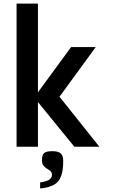

<svg xmlns="http://www.w3.org/2000/svg" viewBox="-20 -810 640 1060"><path d="M308.5 -276 528.5 0H390.5L189.5 -246.5V0H71.5V-790H189.5V-300.5L372.5 -550H508.5ZM201.5 197Q215.5 195.5 231 190.8Q246.5 186 252.5 181.5Q259.5 175.5 263.2 170.2Q267 165 267 156Q267 147 263.2 140.2Q259.5 133.5 250.5 128.5Q247.5 126.5 236 119Q224.5 111.5 218 101Q211.5 90.5 211.5 77Q211.5 57.5 216 46.2Q220.5 35 232.8 29.8Q245 24.5 268 24.5Q301.5 24.5 315.2 36.8Q329 49 329 78.5Q329 126.5 320 154Q314.5 170 309.2 179.2Q304 188.5 295 197.5Q280.5 212 250 221.5Q240 225 225.5 227.5Q211 230 201.5 230Z"/></svg>

Font: JuliaMono Latin
Style: Bold
Weight: 700
Monospace: yes
Designer: cormullion
Foundry: corm
Version: Version 0.038; ttfautohint (v1.8)